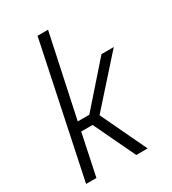

<svg xmlns="http://www.w3.org/2000/svg" viewBox="-181 -839 837 935"><g transform="rotate(-30 237.0 -371.5)"><path d="M24 0 180 -743H239L141 -284H206L405 -510H474L248 -257L370 0H306L195 -233H131L82 0Z"/></g></svg>

Font: Saira SemiCondensed Light
Style: Italic
Weight: 300
Width: 4
Italic angle: -12°
Designer: Hector Gatti with collaboration of the Omnibus-Type team
Foundry: Omnibus-Type
Version: Version 1.101